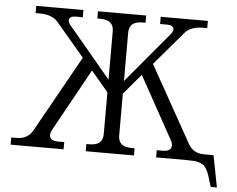

<svg xmlns="http://www.w3.org/2000/svg" viewBox="-55 -767 1182 957"><g transform="rotate(5 535.5 -288.5)"><path d="M556.2 -94.2Q556.2 -64 572.8 -50Q589.4 -36.1 625 -36.1H638.2V0H397V-36.1H410.2Q445.8 -36.1 462.4 -50Q479 -64 479 -94.2V-301.8L393.1 -403.8L221.2 -92.8Q207 -68.4 215.8 -52.2Q224.6 -36.1 253.9 -36.1H286.1V0H21V-36.1H48.8Q104 -36.1 128.9 -82L341.8 -462.9L200.2 -629.9Q171.4 -664.1 108.9 -664.1H87.9V-700.2H324.2V-664.1H289.1Q263.7 -664.1 257.3 -650.6Q251 -637.2 268.1 -617.2L479 -365.2V-606Q479 -636.2 462.4 -650.1Q445.8 -664.1 410.2 -664.1H397V-700.2H638.2V-664.1H625Q589.4 -664.1 572.8 -650.1Q556.2 -636.2 556.2 -606V-365.2L767.1 -617.2Q784.2 -637.2 777.8 -650.6Q771.5 -664.1 746.1 -664.1H710.9V-700.2H946.8V-664.1H925.8Q863.8 -664.1 835 -629.9L692.9 -462.9L905.8 -82Q930.7 -36.1 985.8 -36.1H1033.2L1064 123H1033.2L1027.8 106Q1020 80.1 1015.4 65.9Q1010.7 51.8 1003.2 37.8Q995.6 23.9 988.3 18.1Q981 12.2 968 7.3Q955.1 2.4 939.9 1.2Q924.8 0 900.9 0H749V-36.1H780.8Q810.1 -36.1 819.1 -52.2Q828.1 -68.4 814 -92.8L642.1 -403.8L556.2 -301.8Z"/></g></svg>

Font: LT Superior Serif
Style: Regular
Weight: 400
Designer: Daniel Lyons
Foundry: LyonsType
Version: Version 2.120;FEAKit 1.0